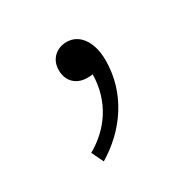

<svg xmlns="http://www.w3.org/2000/svg" viewBox="-72 -144 375 379"><g transform="rotate(-30 115.5 45.5)"><path d="M66 166C125 131 169 70 169 -5C169 -48 149 -75 120 -75C99 -75 79 -61 79 -34C79 -8 97 7 120 7C124 7 129 7 133 6C132 68 99 113 53 139Z"/></g></svg>

Font: Noto Sans T Chinese Thin
Style: Regular
Weight: 100
Designer: Ryoko NISHIZUKA (kana & ideographs); Paul D. Hunt (Latin, Greek & Cyrillic); Wenlong ZHANG (bopomofo); Sandoll Communica
Foundry: Adobe Systems Incorporated
Version: Version 1.000;PS 1;hotconv 1.0.78;makeotf.lib2.5.61930